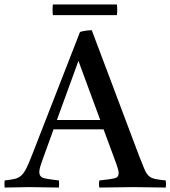

<svg xmlns="http://www.w3.org/2000/svg" viewBox="-43 -843 767 864"><path d="M-22 1Q-24 -15 -22 -31Q6 -34 23 -38Q40 -42 52 -52.5Q64 -63 75 -84.5Q86 -106 101 -145L317 -699Q328 -703 343.5 -705Q359 -707 370 -707L585 -136Q599 -100 608 -79.5Q617 -59 628 -50Q639 -41 656 -37.5Q673 -34 703 -31Q705 -15 703 1Q668 1 631 0Q594 -1 557 -1Q519 -1 480.5 0Q442 1 404 1Q401 -14 404 -31Q453 -36 472 -40.5Q491 -45 491 -64Q491 -72 488 -82Q485 -92 480 -107L423 -261H198L148 -123Q141 -104 137.5 -91.5Q134 -79 134 -69Q134 -47 154.5 -41.5Q175 -36 222 -31Q224 -14 222 1Q188 1 155 0Q122 -1 88 -1Q60 -1 34 0Q8 1 -22 1ZM213 -303H408L310 -569ZM195 -823H483Q486 -799 483 -775H195Q192 -799 195 -823Z"/></svg>

Font: Tiro Tamil
Style: Regular
Weight: 400
Designer: Tamil: Fernando Mello & Fiona Ross. Latin: John Hudson.
Foundry: Tiro Typeworks Ltd.
Version: Version 1.52